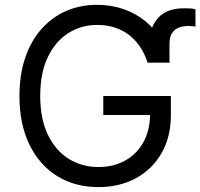

<svg xmlns="http://www.w3.org/2000/svg" viewBox="-20 -757 821 787"><path d="M674.7 -500H585.2L589.5 -576.7Q591.6 -611.9 601.6 -639Q611.5 -666.2 629.3 -685Q647 -703.8 672.9 -713.4Q698.9 -723 733 -723Q745.7 -723 758.7 -722.5Q771.7 -721.9 781.2 -718.8V-647.7Q775.9 -648.8 768.8 -649.7Q761.7 -650.6 754.3 -650.6Q731.5 -650.6 713.6 -644Q695.7 -637.4 685.2 -621.3Q674.7 -605.1 674.7 -576.7ZM585.2 -500Q573.5 -535.9 554.5 -564.5Q535.5 -593 509.4 -613.3Q483.3 -633.5 450.3 -644.2Q417.3 -654.8 377.8 -654.8Q313.2 -654.8 260.3 -621.4Q207.4 -588.1 176.1 -523.1Q144.9 -458.1 144.9 -363.6Q144.9 -269.2 176.5 -204.2Q208.1 -139.2 262.1 -105.8Q316.1 -72.4 383.5 -72.4Q446 -72.4 493.8 -99.3Q541.5 -126.1 568.4 -175.2Q595.2 -224.4 595.2 -291.2L622.2 -285.5H403.4V-363.6H680.4V-285.5Q680.4 -195.7 642.2 -129.3Q604 -62.9 537.1 -26.5Q470.2 9.9 383.5 9.9Q286.9 9.9 214 -35.5Q141 -81 100.3 -164.8Q59.7 -248.6 59.7 -363.6Q59.7 -449.9 82.9 -519Q106.2 -588.1 148.8 -636.7Q191.4 -685.4 249.6 -711.3Q307.9 -737.2 377.8 -737.2Q435.4 -737.2 485.3 -720Q535.2 -702.8 574.4 -671.3Q613.6 -639.9 639.9 -596.4Q666.2 -552.9 676.1 -500Z"/></svg>

Font: InterMG
Style: Regular
Weight: 400
Designer: Rasmus Andersson
Foundry: rsms
Version: Version 3.019;December 26, 2023;FontCreator 15.0.0.2955 64-b